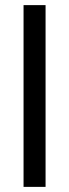

<svg xmlns="http://www.w3.org/2000/svg" viewBox="-20 -730 270 750"><path d="M72 0V-710H158V0Z"/></svg>

Font: Ek Mukta
Style: Regular
Weight: 400
Designer: Girish Dalvi and Yashodeep Gholap
Foundry: Ek Type
Version: Version 2.538;PS 1.001;hotconv 16.6.51;makeotf.lib2.5.65220;